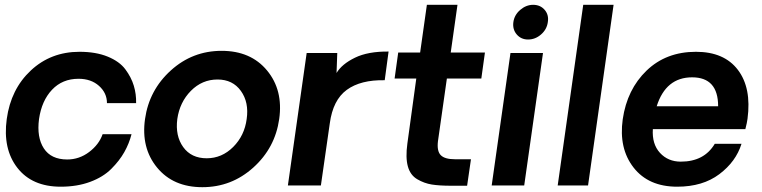

<svg xmlns="http://www.w3.org/2000/svg" viewBox="-20 -770 3162 797"><path d="M232 5Q113 5 52 -73.5Q-9 -152 8 -276Q25 -400 108 -477.5Q191 -555 310 -555Q378 -555 427 -535Q476 -515 500.5 -482Q525 -449 535.5 -414Q546 -379 545 -342H424Q424 -384 391 -413.5Q358 -443 306 -443Q239 -443 196 -397.5Q153 -352 142 -276Q132 -200 162 -154Q192 -108 259 -108Q309 -108 350 -139Q391 -170 406 -213H526Q516 -174 496 -138.5Q476 -103 442 -69Q408 -35 354 -15Q300 5 232 5Z M1031.5 -74.5Q941 7 820 7Q699 7 632 -74.5Q565 -156 582 -276Q599 -396 689 -477.5Q779 -559 900 -559Q1021 -559 1088.5 -477.5Q1156 -396 1139 -276Q1122 -156 1031.5 -74.5ZM838 -113Q901 -113 948 -160Q995 -207 1004 -276Q1014 -345 980 -392.5Q946 -440 883 -440Q819 -440 772.5 -393Q726 -346 716 -276Q707 -206 740.5 -159.5Q774 -113 838 -113Z M1593 -556 1577 -437Q1477 -439 1419.5 -397Q1362 -355 1349 -258L1312 0H1175L1253 -550H1380L1377 -467Q1399 -504 1453.5 -530.5Q1508 -557 1593 -556Z M1853 1Q1804 1 1772.5 -4Q1741 -9 1712 -26Q1683 -43 1673 -79.5Q1663 -116 1671 -174L1708 -444H1618L1633 -552H1724L1752 -750H1879L1851 -552H1993L1978 -444H1835L1798 -184Q1793 -143 1809.5 -126Q1826 -109 1868 -109H1935L1919 1Z M2172 -606Q2143 -606 2125 -627Q2107 -648 2111 -678Q2115 -708 2139.5 -729Q2164 -750 2193 -750Q2223 -750 2241 -729Q2259 -708 2254 -678Q2250 -648 2226 -627Q2202 -606 2172 -606ZM2099 -550H2234L2156 0H2021Z M2295 0 2401 -750H2527L2421 0Z M3083 -277Q3081 -261 3074 -234H2690Q2686 -172 2719.5 -135.5Q2753 -99 2806 -99Q2903 -99 2947 -173H3058Q3035 -99 2966 -47Q2897 5 2791 5Q2672 5 2610 -74.5Q2548 -154 2565 -275Q2583 -399 2664 -477Q2745 -555 2869 -555Q2986 -555 3043 -480Q3100 -405 3083 -277ZM2853 -449Q2744 -449 2706 -329H2961Q2961 -449 2853 -449Z"/></svg>

Font: Oakes Grotesk
Style: Bold Italic
Weight: 600
Italic angle: -8°
Designer: Samuel Oakes
Foundry: Samuel Oakes
Version: Version 1.000;PS 001.000;hotconv 1.0.88;makeotf.lib2.5.64775